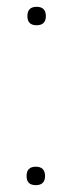

<svg xmlns="http://www.w3.org/2000/svg" viewBox="-20 -541 218 564"><path d="M87.4 -521Q114.7 -521 114.7 -493.7Q114.7 -466.8 87.4 -466.8Q60.5 -466.8 60.5 -493.7Q60.5 -521 87.4 -521ZM85 -51.3Q112.3 -51.3 112.3 -23.9Q112.3 2.9 85 2.9Q58.1 2.9 58.1 -23.9Q58.1 -51.3 85 -51.3Z"/></svg>

Font: Mardoto Thin
Style: Regular
Weight: 250
Designer: Christian Robertson, Vahan Hovhannisyan
Foundry: Google
Version: Version 1.000